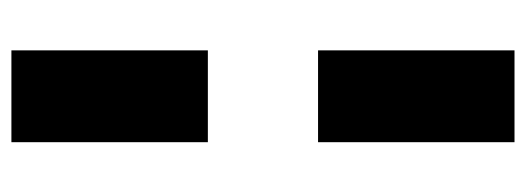

<svg xmlns="http://www.w3.org/2000/svg" viewBox="-320 -464 944 345"><g transform="rotate(90 152.5 -291.0)"><path d="M70 -743H235V-390H70ZM70 -192H235V161H70Z"/></g></svg>

Font: Saira Stencil
Style: Regular
Weight: 400
Designer: Hector Gatti with collaboration of the Omnibus-Type team
Foundry: Omnibus-Type
Version: Version 1.003